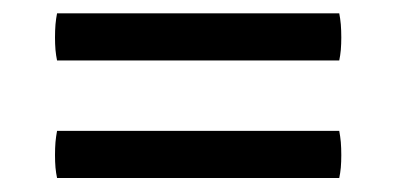

<svg xmlns="http://www.w3.org/2000/svg" viewBox="-20 -452 580 281"><path d="M63.5 -191.5Q62 -198.5 61.2 -206.8Q60.5 -215 60.5 -225Q60.5 -235.5 61.2 -244Q62 -252.5 63.5 -260.5H476.5Q478 -252.5 478.8 -244Q479.5 -235.5 479.5 -225Q479.5 -215 478.8 -206.8Q478 -198.5 476.5 -191.5ZM63.5 -363.5Q62 -370.5 61.2 -379Q60.5 -387.5 60.5 -397Q60.5 -407.5 61.2 -416.2Q62 -425 63.5 -432.5H476.5Q478 -425 478.8 -416.2Q479.5 -407.5 479.5 -397Q479.5 -387.5 478.8 -379Q478 -370.5 476.5 -363.5Z"/></svg>

Font: Signika Light
Style: Regular
Weight: 300
Designer: Anna Giedry
Foundry: Anna Giedry
Version: Version 2.000